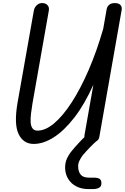

<svg xmlns="http://www.w3.org/2000/svg" viewBox="-20 -949 831 1278"><path d="M204.5 9Q135.5 9 103.8 -56.8Q72 -122.5 97 -266.5L205.5 -879.5Q207.5 -891.5 214.8 -902.8Q222 -914 234.2 -921.5Q246.5 -929 262.5 -928.5Q284.5 -928 296.8 -914Q309 -900 305 -878.5L196 -259.5Q190.5 -225.5 186.5 -193.5Q182.5 -161.5 184 -135.8Q185.5 -110 196.2 -94.8Q207 -79.5 230 -79.5Q282.5 -79.5 340.8 -128.5Q399 -177.5 457.5 -268Q516 -358.5 569.8 -482.5Q623.5 -606.5 667 -757L690 -888Q693.5 -906 706.8 -917.2Q720 -928.5 743.5 -928.5Q770.5 -928.5 782 -915.5Q793.5 -902.5 789.5 -881L641.5 -39.5Q638.5 -19 622.8 -9.5Q607 0 589 0Q567.5 0 552.8 -12.2Q538 -24.5 542.5 -50L601.5 -385Q543 -254.5 475.2 -167Q407.5 -79.5 338.2 -35.2Q269 9 204.5 9ZM568.5 309.5Q522.5 309.5 488.2 291.8Q454 274 434.8 243.2Q415.5 212.5 413.5 174Q412 134.5 426.5 104.5Q441 74.5 462 50.5Q480 28.5 504.8 1.8Q529.5 -25 551 -44.5Q563 -55 572.8 -58.8Q582.5 -62.5 596.5 -62.5Q609.5 -62.5 621.2 -55Q633 -47.5 636.8 -36.8Q640.5 -26 628.5 -15.5Q602 7.5 576.5 34Q551 60.5 530 85.5Q519.5 99 509 120.2Q498.5 141.5 500.5 165.5Q501.5 193.5 517.2 213.5Q533 233.5 574 233.5H605.5Q629 233.5 642 241Q655 248.5 655 270.5Q655.5 292.5 639 301Q622.5 309.5 600 309.5Z"/></svg>

Font: Edu AU VIC WA NT Pre Medium
Style: Regular
Weight: 500
Designer: Tina and Corey Anderson, Eben Sorkin, Mirko Velimirovic
Foundry: Google for Education
Version: Version 1.001